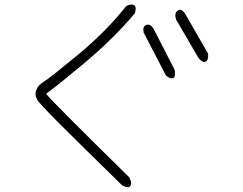

<svg xmlns="http://www.w3.org/2000/svg" viewBox="-20 -764 1040 823"><path d="M558 -707Q517 -658 466 -607Q415 -556 354 -504Q292 -452 248 -416.5Q204 -381 178 -362Q183 -353 272.5 -263Q362 -173 534 -4Q547 20 539 33Q530 45 504 31Q328 -141 236.5 -232.5Q145 -324 140 -336Q127 -358 136 -379Q143 -399 168 -414Q180 -421 216.5 -450Q253 -479 314 -529Q436 -630 521 -738Q542 -749 556 -741Q566 -734 558 -707ZM872 -534Q874 -506 862 -500Q850 -493 831 -515L735 -680Q726 -706 741 -718Q756 -730 773 -706ZM729 -464Q733 -433 722 -429Q709 -425 691 -441L596 -624Q590 -651 607 -657Q623 -663 637 -643Z"/></svg>

Font: Yomogi
Style: Regular
Weight: 400
Designer: satsuyako
Foundry: satsuyako
Version: Version 3.100